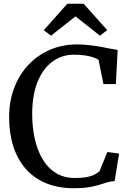

<svg xmlns="http://www.w3.org/2000/svg" viewBox="-20 -989 694 1020"><path d="M373 11Q289.5 11 225.2 -15.5Q161 -42 117.2 -91.5Q73.5 -141 51 -210.5Q28.5 -280 28.5 -366.5Q28.5 -452 55.8 -523Q83 -594 132 -645.5Q181 -697 246.5 -725Q312 -753 389 -753Q423.5 -753 455 -749.2Q486.5 -745.5 514 -740.5Q541.5 -735.5 564.5 -730.8Q587.5 -726 605 -724L595.5 -542.5H529.5L504 -669.5Q496 -677 478.2 -683.5Q460.5 -690 434 -694.2Q407.5 -698.5 372 -698.5Q309 -698.5 259 -662Q209 -625.5 180 -555.2Q151 -485 151 -382.5Q151 -313 164.8 -251.5Q178.5 -190 206.2 -143.2Q234 -96.5 276.8 -70Q319.5 -43.5 378 -43.5Q415.5 -43.5 440.2 -48Q465 -52.5 480.8 -60.8Q496.5 -69 508.5 -79L550.5 -181.5L612.5 -173L589 -27Q568 -26 548.5 -20Q529 -14 505.8 -6.8Q482.5 0.5 450.5 5.8Q418.5 11 373 11ZM251 -799.5 212.5 -828.5 337.5 -969H424.5L549.5 -829L511 -799.5L381 -902Z"/></svg>

Font: Merriweather 20pt
Style: Regular
Weight: 400
Version: Version 2.100